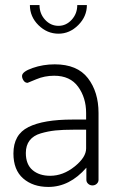

<svg xmlns="http://www.w3.org/2000/svg" viewBox="-20 -732 471 758"><path d="M33 -126Q33 -201 92.5 -230.5Q152 -260 266 -260H320V-286Q320 -346 288.5 -389.5Q257 -433 194 -433Q156 -433 123 -419Q90 -405 89 -405Q79 -405 73 -414Q67 -423 67 -432Q67 -449 108.5 -463.5Q150 -478 196 -478Q285 -478 327 -423.5Q369 -369 369 -286V-22Q369 -13 362 -6.5Q355 0 345 0Q335 0 328 -6.5Q321 -13 321 -22V-70Q255 6 171 6Q110 6 71.5 -27.5Q33 -61 33 -126ZM82 -128Q82 -83 108.5 -60.5Q135 -38 178 -38Q229 -38 274.5 -74.5Q320 -111 320 -146V-220H271Q228 -220 199 -217Q170 -214 141 -205.5Q112 -197 97 -177.5Q82 -158 82 -128ZM98 -712H136Q136 -678 158 -654Q180 -630 211 -630Q241 -630 263 -654Q285 -678 285 -712H323Q323 -667 289 -633Q255 -599 211 -599Q166 -599 132 -632.5Q98 -666 98 -712Z"/></svg>

Font: Terminal Dosis
Style: Light
Weight: 300
Designer: EdgarTolentino, PabloImpallari, IginoMarini
Foundry: EdgarTolentino, PabloImpallari, IginoMarini
Version: Version 1.006